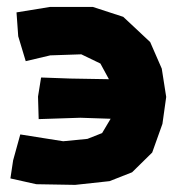

<svg xmlns="http://www.w3.org/2000/svg" viewBox="-20 -515 511 550"><path d="M27.3 -479.5 32.2 -411.1 53.7 -339.8 124 -356.4 212.9 -359.4 267.6 -333 292 -288.1 181.6 -290 97.7 -293 88.9 -238.3 90.8 -173.8 210 -177.7 296.9 -174.8 272.5 -133.8 230.5 -117.2 161.1 -110.4 38.1 -129.9 17.6 -55.7 9.8 -3.9 84 12.7 195.3 14.6 293.9 3.9 358.4 -21.5 416 -78.1 445.3 -160.2 456.1 -237.3 443.4 -318.4 410.2 -394.5 333 -466.8 246.1 -495.1H123Z"/></svg>

Font: MaokenAssortedSans-TC
Style: Regular
Weight: 500
Version: Version 0.83